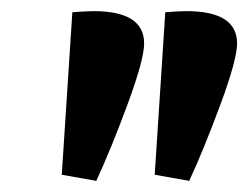

<svg xmlns="http://www.w3.org/2000/svg" viewBox="-20 -752 446 345"><path d="M148 -732Q239 -732 239 -674Q239 -645 209 -564Q179 -483 153 -427L91 -438L110 -730Q136 -732 148 -732ZM315 -732Q406 -732 406 -674Q406 -645 376 -564Q346 -483 320 -427L258 -438L277 -730Q303 -732 315 -732Z"/></svg>

Font: Oleo Script
Style: Bold
Weight: 700
Designer: Soytutype
Foundry: Soytutype
Version: Version 1.002